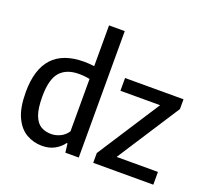

<svg xmlns="http://www.w3.org/2000/svg" viewBox="-136 -975 1245 1153"><g transform="rotate(20 486.5 -399.0)"><path d="M240 9.5Q185.5 9.5 139.8 -16.8Q94 -43 66.5 -102.5Q39 -162 39 -261Q39 -552 306.5 -552Q323 -552 340 -550.8Q357 -549.5 372 -547.5V-808H472.5V0H387L380 -57H374.5Q354 -28 319.8 -9.2Q285.5 9.5 240 9.5ZM267 -76Q296.5 -76 325 -89.5Q353.5 -103 372 -131V-465.5Q339.5 -472.5 303 -472.5Q223.5 -472.5 182.5 -426.5Q141.5 -380.5 141.5 -270Q141.5 -192.5 157.8 -150.5Q174 -108.5 202.2 -92.2Q230.5 -76 267 -76ZM565 0V-62.5L824 -462.5H570.5V-544H944V-481.5L685 -81.5H949V0Z"/></g></svg>

Font: Encode Sans SemiCondensed SemiCondensed Medium
Style: Regular
Weight: 500
Width: 4
Designer: Multiple Designers
Foundry: Impallari Type
Version: Version 3.000; ttfautohint (v1.8.3) -l 8 -r 50 -G 200 -x 14 